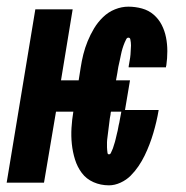

<svg xmlns="http://www.w3.org/2000/svg" viewBox="-39 -548 559 576"><path d="M288 8Q263 8 241.5 -1.5Q220 -11 206.5 -29Q193 -47 186 -69.5Q179 -92 176.5 -116Q174 -140 175.5 -164.5Q177 -189 181 -213H129L93 0H-19L67 -520H179L144 -307H197L203 -345Q206 -365 211 -385Q216 -405 224 -424.5Q232 -444 243 -462.5Q254 -481 270 -496.5Q286 -512 306 -520Q326 -528 346 -528Q367 -528 387 -522.5Q407 -517 422 -504Q437 -491 446 -473.5Q455 -456 459 -436Q463 -416 463 -394.5Q463 -373 460 -352Q459 -350 459 -348.5Q459 -347 459 -346H347Q347 -346 347 -347Q347 -348 347 -349Q348 -353 348.5 -357.5Q349 -362 350 -366.5Q351 -371 351.5 -375.5Q352 -380 352.5 -384.5Q353 -389 353 -393.5Q353 -398 353.5 -402.5Q354 -407 354 -411.5Q354 -416 353.5 -420.5Q353 -425 352 -430Q351 -435 346 -435Q342 -435 339.5 -430Q337 -425 335 -420.5Q333 -416 331.5 -411.5Q330 -407 328.5 -402.5Q327 -398 326 -393.5Q325 -389 324 -384.5Q323 -380 322 -375Q321 -370 320 -365.5Q319 -361 318 -356.5Q317 -352 316 -347.5Q315 -343 314.5 -338.5Q314 -334 313 -329L309 -307H351L336 -218H437Q434 -200 430 -183Q426 -166 421 -149Q416 -132 409.5 -115Q403 -98 395 -81.5Q387 -65 376.5 -49.5Q366 -34 353 -21Q340 -8 322.5 0Q305 8 288 8ZM288 -85Q292 -85 294 -90Q296 -95 298 -99Q300 -103 301 -107Q302 -111 303.5 -115Q305 -119 306 -123Q307 -127 308 -131Q309 -135 310 -139.5Q311 -144 312 -148Q313 -152 314 -156Q315 -160 315.5 -164Q316 -168 317 -172Q318 -176 319 -180.5Q320 -185 320.5 -189Q321 -193 322 -197Q323 -201 323.5 -205Q324 -209 325 -213H294L293 -209Q293 -205 292 -201Q291 -197 290.5 -193Q290 -189 289.5 -185Q289 -181 288.5 -177Q288 -173 287.5 -169Q287 -165 286.5 -161Q286 -157 285.5 -153Q285 -149 284.5 -145Q284 -141 283.5 -137Q283 -133 282.5 -129Q282 -125 282 -121.5Q282 -118 282 -114Q282 -110 282 -106Q282 -102 282.5 -98Q283 -94 283.5 -89.5Q284 -85 288 -85Z"/></svg>

Font: Iosevka SS04 Heavy Oblique
Style: Regular
Weight: 900
Italic angle: -9°
Monospace: yes
Designer: Belleve Invis
Foundry: Belleve Invis
Version: Version 19.0.0; ttfautohint (v1.8.4)